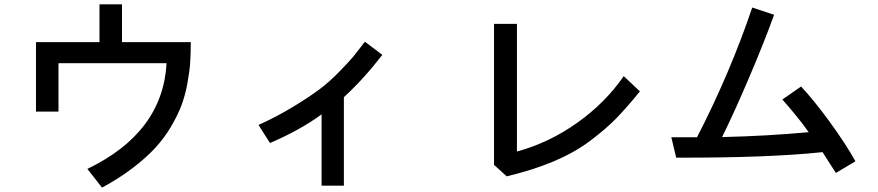

<svg xmlns="http://www.w3.org/2000/svg" viewBox="-20 -812 4040 883"><path d="M145.5 -298.8V-618.2H437.5V-792H541V-618.2H857.4Q857.4 -564.5 854.5 -522.5Q851.6 -480.5 841.3 -425.8Q831.1 -371.1 814 -326.2Q796.9 -281.2 766.1 -229Q735.4 -176.8 693.4 -131.3Q651.4 -85.9 589.4 -38.6Q527.3 8.8 449.2 50.8L381.8 -35.2Q728.5 -202.1 746.1 -521.5H249V-298.8Z M1168.9 -237.3Q1256.8 -277.3 1331.1 -322.8Q1405.3 -368.2 1450.2 -401.9Q1495.1 -435.5 1541.5 -483.4Q1587.9 -531.2 1606 -553.2Q1624 -575.2 1658.2 -620.1L1738.3 -559.6Q1652.3 -448.2 1561.5 -365.2V42H1459V-286.1Q1362.3 -214.8 1221.7 -154.3Z M2252 -53.7V-702.1H2357.4V-115.2Q2504.9 -155.3 2634.3 -247.1Q2763.7 -338.9 2848.6 -461.9L2922.9 -391.6Q2862.3 -317.4 2814.5 -268.1Q2766.6 -218.8 2694.3 -164.6Q2622.1 -110.4 2527.3 -70.3Q2432.6 -30.3 2310.5 -1Z M3067.4 -180.7Q3067.4 -180.7 3185.5 -180.7Q3337.9 -476.6 3439.5 -777.3L3540 -744.1Q3495.1 -619.1 3425.3 -455.6Q3355.5 -292 3300.8 -181.6Q3509.8 -186.5 3699.2 -204.1Q3659.2 -261.7 3578.1 -354.5L3664.1 -414.1Q3724.6 -349.6 3797.4 -249.5Q3870.1 -149.4 3914.1 -70.3L3824.2 -16.6L3762.7 -112.3Q3514.6 -85.9 3089.8 -86.9Z"/></svg>

Font: Gothic A1 SemiBold
Style: Regular
Weight: 600
Version: Version 2.50